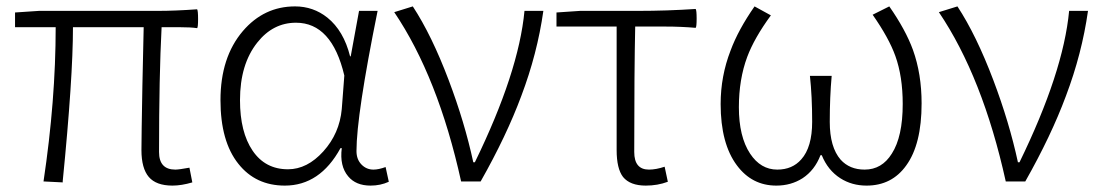

<svg xmlns="http://www.w3.org/2000/svg" viewBox="-20 -567 3443 600"><path d="M519 13Q468 13 445 -14Q422 -41 422 -98Q422 -136 425 -300Q428 -427 429 -482H208Q208 -323 176 -1Q176 2 176 3L116 0Q154 -254 154 -482H27V-528L102 -533H349H473Q528 -533 596 -538Q599 -534 599 -507.5Q599 -481 596 -479Q577 -482 541 -482H485Q477 -329 477 -92Q477 -37 528 -37Q539 -37 572 -43L581 3Q547 13 519 13Z M870 13Q779 13 725 -55Q669 -125 669 -254Q669 -388 739 -470Q805 -547 902 -547Q959 -547 1003 -512Q1054 -471 1074 -391H1076L1089 -462L1102 -533H1160Q1094 -207 1094 -95Q1094 -69 1109.5 -53Q1125 -37 1147 -37Q1163 -37 1185 -45L1195 1Q1169 13 1138 13Q1092 13 1068 -16Q1041 -48 1048 -104H1044Q980 13 870 13ZM880 -38Q940 -38 990.5 -94Q1041 -150 1048 -226L1052 -278L1056 -331Q1017 -496 905 -496Q833 -496 784 -434Q730 -366 730 -254Q730 -154 769.5 -96Q809 -38 880 -38Z M1421 0Q1349 -326 1212 -529L1270 -547Q1329 -457 1382 -317Q1432 -185 1459 -60H1464Q1601 -341 1619 -533H1678Q1659 -399 1609 -267Q1563 -143 1482 0H1451Z M1998 13Q1949 13 1927 -14Q1907 -40 1907 -98V-291V-484H1719V-528L1793 -533H1974Q2064 -533 2154 -539Q2157 -535 2157 -509Q2157 -483 2154 -480Q2108 -484 2060 -484H1965Q1962 -350 1962 -92Q1962 -37 2008 -37Q2030 -37 2057 -46L2067 1Q2035 13 1998 13Z M2406 13Q2330 13 2283 -50Q2232 -118 2232 -242Q2232 -329 2263 -409Q2287 -474 2338 -547L2389 -519Q2337 -448 2315 -389Q2289 -319 2289 -232Q2289 -140 2324 -87Q2357 -37 2409 -37Q2456 -37 2484 -69Q2518 -107 2518 -186.5Q2518 -266 2511 -330H2545H2579Q2573 -264 2573 -186Q2573 -107 2607 -68Q2635 -37 2682 -37Q2736 -37 2767 -87Q2801 -140 2801 -242Q2801 -328 2778 -392Q2758 -448 2707 -521L2759 -547Q2810 -474 2833 -411Q2860 -336 2860 -244Q2860 -116 2812 -50Q2767 13 2688 13Q2642 13 2606 -10Q2567 -35 2548 -82H2544Q2526 -35 2488 -10Q2452 13 2406 13Z M3123 0Q3051 -326 2914 -529L2972 -547Q3031 -457 3084 -317Q3134 -185 3161 -60H3166Q3303 -341 3321 -533H3380Q3361 -399 3311 -267Q3265 -143 3184 0H3153Z"/></svg>

Font: GenSekiGothic TW L
Style: Regular
Weight: 300
Version: Version 1.501;PS 1;hotconv 16.6.51;makeotf.lib2.5.65220